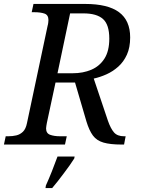

<svg xmlns="http://www.w3.org/2000/svg" viewBox="-40 -734 724 975"><path d="M-20 0 -11 -42H2Q24 -42 43 -46.5Q62 -51 76.5 -65Q91 -79 97 -109L202 -604Q204 -610 205 -619Q206 -628 206 -632Q206 -658 186 -665Q166 -672 134 -672H121L130 -714H392Q508 -714 564.5 -672Q621 -630 621 -544Q621 -493 604.5 -456.5Q588 -420 560.5 -395.5Q533 -371 500.5 -356.5Q468 -342 436 -335L508 -121Q522 -81 539 -61.5Q556 -42 590 -42H598L590 0H577Q520 0 485.5 -10Q451 -20 432 -45.5Q413 -71 399 -117L341 -315H242L198 -110Q197 -104 195.5 -95.5Q194 -87 194 -82Q194 -57 214.5 -49.5Q235 -42 266 -42H299L290 0ZM329 -362Q382 -362 424 -380Q466 -398 490.5 -436.5Q515 -475 515 -538Q515 -609 483 -637.5Q451 -666 384 -666H316L252 -362ZM193 208Q208 175 223.5 136Q239 97 252 61H339L337 71Q327 87 313.5 106Q300 125 284.5 145.5Q269 166 254 185.5Q239 205 225 221H191Z"/></svg>

Font: Noto Serif
Style: Italic
Weight: 400
Italic angle: -12°
Designer: Monotype Design Team
Foundry: Monotype Imaging Inc.
Version: Version 2.013